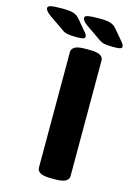

<svg xmlns="http://www.w3.org/2000/svg" viewBox="-251 -941 697 1009"><g transform="rotate(15 98.0 -436.5)"><path d="M127 2Q90 2 73 -8Q56 -18 56 -36V-664Q56 -682 73 -692Q90 -702 127 -702H157Q194 -702 211 -692Q228 -682 228 -664V-36Q228 -18 211 -8Q194 2 157 2ZM68 -749Q34 -749 17 -753Q0 -757 -15 -769L-92 -822Q-108 -834 -114 -842.5Q-120 -851 -120 -857Q-120 -868 -101.5 -871.5Q-83 -875 -41 -875Q1 -875 20.5 -868.5Q40 -862 54 -845L102 -788Q111 -778 113 -772Q115 -766 115 -763Q115 -756 106 -752.5Q97 -749 68 -749ZM269 -749Q235 -749 218 -753Q201 -757 186 -769L109 -822Q93 -834 87 -842.5Q81 -851 81 -857Q81 -868 99.5 -871.5Q118 -875 160 -875Q202 -875 221.5 -868.5Q241 -862 255 -845L303 -788Q312 -778 314 -772Q316 -766 316 -763Q316 -756 307 -752.5Q298 -749 269 -749Z"/></g></svg>

Font: Asap ExtraBold
Style: Regular
Weight: 800
Designer: Pablo Cosgaya
Foundry: Omnibus-Type
Version: Version 3.001; ttfautohint (v1.8.4.7-5d5b)